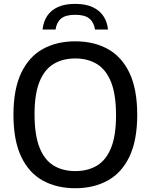

<svg xmlns="http://www.w3.org/2000/svg" viewBox="-20 -963 778 992"><path d="M369 9.5Q273 9.5 201 -30.2Q129 -70 89.2 -154Q49.5 -238 49.5 -370Q49.5 -502 89.5 -586Q129.5 -670 201.2 -709.8Q273 -749.5 369 -749.5Q465.5 -749.5 537.5 -709.5Q609.5 -669.5 649.2 -585.8Q689 -502 689 -370Q689 -238 649 -154.2Q609 -70.5 537 -30.5Q465 9.5 369 9.5ZM369 -79Q433.5 -79 480.8 -107.2Q528 -135.5 553.8 -198.8Q579.5 -262 579.5 -367Q579.5 -475.5 553.5 -539.8Q527.5 -604 480.2 -632.5Q433 -661 369 -661Q305 -661 257.8 -633Q210.5 -605 184.5 -541.8Q158.5 -478.5 158.5 -373Q158.5 -264.5 184.5 -200Q210.5 -135.5 257.8 -107.2Q305 -79 369 -79ZM200 -810.5Q204 -851 223.8 -880.8Q243.5 -910.5 279.5 -926.8Q315.5 -943 368.5 -943Q421.5 -943 457.8 -926.5Q494 -910 514 -880.2Q534 -850.5 538 -810.5H471Q465 -848 441.5 -867.2Q418 -886.5 368.5 -886.5Q319 -886.5 295.8 -867.2Q272.5 -848 267 -810.5Z"/></svg>

Font: Encode Sans SC Medium
Style: Regular
Weight: 500
Version: Version 3.002